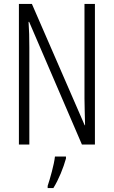

<svg xmlns="http://www.w3.org/2000/svg" viewBox="-20 -734 577 975"><path d="M462 0V-714H409V-234C409 -200 411 -150 412 -98H410L142 -714H76V0H129V-493C129 -542 128 -582 125 -623H128L396 0ZM315 71V61H259C255 101 234 174 222 210V221H251C278 178 302 118 315 71Z"/></svg>

Font: Noto Sans Gujarati ExtraCondensed Light
Style: Regular
Weight: 300
Width: 2
Designer: Jelle Bosma - Monotype Design Team, Universal Thirst
Foundry: Monotype Imaging Inc.
Version: Version 2.106